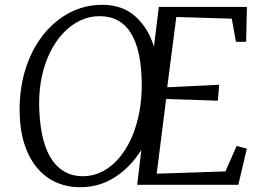

<svg xmlns="http://www.w3.org/2000/svg" viewBox="-20 -772 1092 802"><path d="M315.5 10Q258.5 10 212 -11.5Q165.5 -33 132.5 -73.8Q99.5 -114.5 81.2 -172.5Q63 -230.5 62 -303.5Q60.5 -400.5 86.2 -482.5Q112 -564.5 159.5 -625Q207 -685.5 270.5 -718.8Q334 -752 407.5 -752Q491 -752 545.2 -703.5Q599.5 -655 623 -577L643.5 -743H1011.5L1008 -597.5H965.5L948 -694L716.5 -701L678.5 -407.5L895.5 -418L890 -351.5L674 -358.5L634.5 -46.5L921.5 -56L968.5 -162.5L1011 -151L975.5 0H553L570.5 -146.5Q526.5 -75 461 -32.5Q395.5 10 315.5 10ZM327 -36Q369.5 -36 407.2 -55.2Q445 -74.5 475.5 -109.8Q506 -145 528 -193.2Q550 -241.5 561.5 -301Q573 -360.5 572 -427Q571 -496 559.5 -548Q548 -600 526 -634.8Q504 -669.5 471.5 -687Q439 -704.5 395.5 -704.5Q353 -704.5 314.8 -686.2Q276.5 -668 244.8 -634.5Q213 -601 190 -555Q167 -509 155 -453.2Q143 -397.5 143.5 -334.5Q144.5 -265.5 155.8 -210.5Q167 -155.5 189.5 -116.8Q212 -78 246 -57Q280 -36 327 -36Z"/></svg>

Font: Merriweather 28pt Light
Style: Italic
Weight: 300
Italic angle: -7.8°
Version: Version 2.101